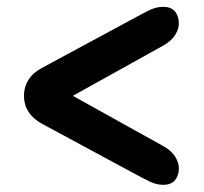

<svg xmlns="http://www.w3.org/2000/svg" viewBox="-20 -618 589 553"><path d="M171.8 -352V-332L450.6 -487Q474.4 -500.4 484.7 -517.6Q495.1 -534.8 495.1 -549.4Q495.5 -570.5 484.5 -584.4Q473.5 -598.3 449.7 -598.3Q430.2 -598.3 410.4 -588.7Q390.6 -579.2 361.8 -563.2L101 -422.5Q75 -408.7 62 -388.1Q49 -367.5 49 -342Q49 -316.5 62 -296.1Q75 -275.7 101 -261.5L361.8 -120.8Q390.6 -105.2 410.4 -95.5Q430.2 -85.7 449.7 -85.7Q473.5 -85.7 484.5 -99.6Q495.5 -113.5 495.1 -134.6Q495.1 -149.3 484.7 -166.4Q474.4 -183.6 450.6 -197Z"/></svg>

Font: Fraunces SuperSoft 9pt
Style: Regular
Weight: 900
Version: Version 1.000;[b76b70a41]